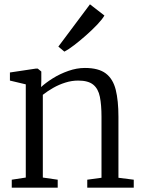

<svg xmlns="http://www.w3.org/2000/svg" viewBox="-20 -870 663 890"><path d="M99.5 -47V-479L26 -496.5V-534L146 -552H155L171.5 -538.5V-495.5L170.5 -466.5Q191.5 -486 224.5 -506.8Q257.5 -527.5 296.5 -541.2Q335.5 -555 373.5 -555Q437 -555 470.5 -529.5Q504 -504 516.5 -453.8Q529 -403.5 529 -328.5V-46L600 -37V0H384.5V-37L450.5 -46V-328.5Q450.5 -383.5 443 -421Q435.5 -458.5 412.2 -477.5Q389 -496.5 342.5 -496.5Q312.5 -496.5 283 -487.2Q253.5 -478 226.8 -462.8Q200 -447.5 178.5 -430.5V-47L247.5 -37V0H34.5V-37ZM278 -631 250.5 -654 397 -850 464 -798Q454 -780.5 431 -756.2Q408 -732 379.5 -706.8Q351 -681.5 324.2 -661Q297.5 -640.5 279 -631Z"/></svg>

Font: Merriweather 48pt Light
Style: Regular
Weight: 300
Version: Version 2.100